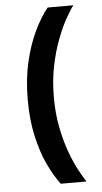

<svg xmlns="http://www.w3.org/2000/svg" viewBox="-58 -748 487 915"><g transform="rotate(-5 186.0 -291.0)"><path d="M195 130Q164.5 90 136.5 31Q108.5 -28 90.8 -106.5Q73 -185 73 -283Q73 -380.5 92.2 -462.8Q111.5 -545 142 -608.2Q172.5 -671.5 206 -712H329Q313.5 -692.5 291.5 -653.2Q269.5 -614 248 -558Q226.5 -502 212.2 -432.5Q198 -363 198 -283Q198 -204 211.5 -136.8Q225 -69.5 244.8 -16.2Q264.5 37 284.8 74Q305 111 318 130Z"/></g></svg>

Font: Undotted
Style: Bold
Weight: 700
Designer: Delve Withrington, Dave Bailey, Thomas Jockin
Foundry: Delve Fonts LLC
Version: Version 4.000